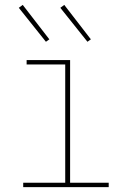

<svg xmlns="http://www.w3.org/2000/svg" viewBox="-20 -766 540 786"><path d="M75 0V-18H247V-502H89V-520H267V-18H425V0ZM338 -595 227 -734 243 -746 352 -605ZM168 -595 57 -734 73 -746 182 -605Z"/></svg>

Font: Iosevka Thin
Style: Regular
Weight: 100
Monospace: yes
Designer: Belleve Invis
Foundry: Belleve Invis
Version: Version 32.5.0; ttfautohint (v1.8.4)